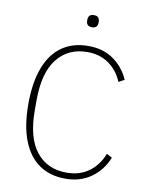

<svg xmlns="http://www.w3.org/2000/svg" viewBox="-96 -948 805 1029"><g transform="rotate(10 306.5 -433.0)"><path d="M331 12Q248 12 189 -28.5Q130 -69 98.5 -149Q67 -229 67 -348Q67 -467 98.5 -548Q130 -629 189 -669.5Q248 -710 331 -710Q411 -710 467.5 -670.5Q524 -631 553 -565L522 -548Q497 -608 448 -642.5Q399 -677 331 -677Q227 -677 167 -601Q107 -525 107 -376V-320Q107 -171 167 -96Q227 -21 331 -21Q404 -21 454 -58Q504 -95 528 -158L558 -142Q530 -72 471.5 -30Q413 12 331 12ZM331 -812Q314 -812 307 -820.5Q300 -829 300 -841V-849Q300 -861 307 -869.5Q314 -878 331 -878Q348 -878 355 -869.5Q362 -861 362 -849V-841Q362 -829 355 -820.5Q348 -812 331 -812Z"/></g></svg>

Font: IBM Plex Sans ExtraLight
Style: Regular
Weight: 250
Designer: Mike Abbink, Paul van der Laan, Pieter van Rosmalen
Foundry: Bold Monday
Version: Version 3.201